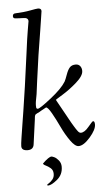

<svg xmlns="http://www.w3.org/2000/svg" viewBox="-62 -789 576 1027"><g transform="rotate(-5 226.0 -275.0)"><path d="M137 79Q171 46 185 46Q189 46 200 51Q211 56 223 70.5Q235 85 235 105Q235 147 203.5 173Q172 199 154 199Q149 199 149 195Q149 193 159 187Q169 181 179 169Q189 157 189 139Q189 119 176 108Q163 97 150 91Q137 85 137 79ZM29 -23Q29 -35 34 -67Q39 -99 46 -143.5Q53 -188 56 -206L76 -339Q90 -436 100.5 -517.5Q111 -599 118 -639Q126 -684 126 -686Q126 -705 101 -705Q89 -705 75.5 -706Q62 -707 60 -707Q45 -707 45 -719Q45 -734 60 -734Q107 -736 140.5 -742.5Q174 -749 182 -749Q200 -749 200 -734Q200 -730 193 -688L184 -630Q162 -501 144 -363L135 -294Q135 -291 132.5 -280Q130 -269 128 -256Q126 -243 126 -234Q126 -226 126.5 -222.5Q127 -219 129 -217Q131 -215 135 -215Q146 -215 207 -263Q268 -311 290 -347Q296 -358 305 -383.5Q314 -409 325 -421Q336 -433 357 -433Q372 -433 380.5 -422.5Q389 -412 389 -396Q389 -370 350.5 -336Q312 -302 273.5 -278.5Q235 -255 235 -254L285 -164Q289 -157 296 -144Q303 -131 307.5 -123.5Q312 -116 318 -106Q324 -96 328 -90Q332 -84 336.5 -78Q341 -72 345 -69.5Q349 -67 353 -67Q373 -67 396 -95Q419 -123 423 -123Q432 -123 432 -105Q432 -77 397 -37Q362 3 335 3Q316 3 291.5 -31.5Q267 -66 247.5 -107.5Q228 -149 208.5 -183.5Q189 -218 179 -218L155 -205Q149 -201 141.5 -197Q134 -193 131 -192Q128 -191 124 -188Q120 -185 119.5 -185Q119 -185 117.5 -181Q116 -177 116 -176.5Q116 -176 115 -169.5Q114 -163 114 -160L96 -29Q93 1 62 1Q29 1 29 -23Z"/></g></svg>

Font: OFL Sorts Mill Goudy TT
Style: Italic
Weight: 500
Italic angle: -6°
Version: Version 003.000